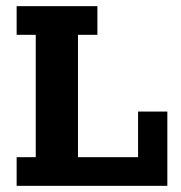

<svg xmlns="http://www.w3.org/2000/svg" viewBox="-20 -603 587 623"><path d="M34 0V-93H96V-490H34V-583H296V-490H233V-93H428V-241H523V0Z"/></svg>

Font: Rokkitt SemiBold
Style: Bold
Weight: 700
Version: Version 3.103